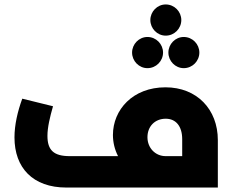

<svg xmlns="http://www.w3.org/2000/svg" viewBox="-20 -842 1056 862"><path d="M724 -682C763 -682 794 -714 794 -752C794 -790 763 -822 724 -822C686 -822 655 -790 655 -752C655 -714 686 -682 724 -682ZM642 -536C681 -536 712 -568 712 -606C712 -644 681 -676 642 -676C604 -676 573 -644 573 -606C573 -568 604 -536 642 -536ZM736 -606C736 -568 767 -536 805 -536C844 -536 875 -568 875 -606C875 -644 844 -676 805 -676C767 -676 736 -644 736 -606ZM723 -450C576 -450 487 -349 487 -236C487 -203 495 -170 510 -141H293C221 -141 193 -168 193 -232C193 -270 204 -316 218 -365L80 -399C59 -342 45 -281 45 -225C45 -89 127 0 278 0H958V-213C958 -351 864 -450 723 -450ZM724 -141C677 -141 642 -178 642 -226C642 -275 676 -309 724 -309C770 -309 798 -275 798 -217V-141Z"/></svg>

Font: UULA Sans
Style: Bold
Weight: 700
Designer: Mohamed Gaber, Laura Garcia Mut
Foundry: Kief Type Foundry
Version: Version 3.006;hotconv 1.0.109;makeotfexe 2.5.65596